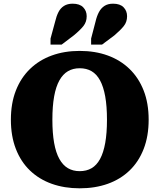

<svg xmlns="http://www.w3.org/2000/svg" viewBox="-20 -1004 865 1041"><path d="M412 17Q329 17 260.5 -7.5Q192 -32 142.5 -79.5Q93 -127 66 -196.5Q39 -266 39 -355Q39 -444 66 -513Q93 -582 142.5 -630Q192 -678 260.5 -703Q329 -728 412 -728Q496 -728 564.5 -703Q633 -678 682.5 -630Q732 -582 759 -513Q786 -444 786 -355Q786 -266 759 -196.5Q732 -127 682.5 -79.5Q633 -32 564.5 -7.5Q496 17 412 17ZM412 -76Q449 -76 476.5 -92Q504 -108 522.5 -142Q541 -176 550.5 -229Q560 -282 560 -355Q560 -428 550.5 -481Q541 -534 522.5 -568Q504 -602 476.5 -618Q449 -634 412 -634Q376 -634 348.5 -618Q321 -602 302 -568Q283 -534 273.5 -481Q264 -428 264 -355Q264 -282 273.5 -229Q283 -176 302 -142Q321 -108 348.5 -92Q376 -76 412 -76ZM279 -887Q286 -917 297 -938.5Q308 -960 327 -972Q346 -984 374 -984Q412 -984 431 -964.5Q450 -945 450 -916Q450 -885 432 -862.5Q414 -840 380 -812L314 -762H254V-795ZM498 -887Q505 -917 516.5 -938.5Q528 -960 546.5 -972Q565 -984 593 -984Q631 -984 650 -964.5Q669 -945 669 -916Q669 -885 651 -862.5Q633 -840 600 -812L533 -762H474V-795Z"/></svg>

Font: Roboto Serif 20pt ExtraBold
Style: Regular
Weight: 800
Version: Version 1.008